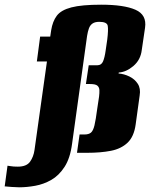

<svg xmlns="http://www.w3.org/2000/svg" viewBox="-121 -651 640 818"><path d="M-39 147Q-50 147 -71.5 145.5Q-93 144 -101 143L-89 55Q-85 56 -82 56Q-79 56 -75 57Q-70 58 -62.5 58.5Q-55 59 -45 59Q-8 59 7 38Q22 17 26 -12L79 -389H36L50 -495H93L97 -522Q103 -560 121 -584Q139 -608 183 -619.5Q227 -631 310 -631Q407 -631 456 -609.5Q505 -588 497 -533L483 -438Q478 -396 447.5 -370Q417 -344 385 -342L384 -338Q408 -336 430.5 -325Q453 -314 466 -294Q479 -274 474 -244L457 -121Q450 -69 422.5 -43Q395 -17 351.5 -8.5Q308 0 251 0H207L218 -78H238Q257 -78 266.5 -86Q276 -94 281.5 -117Q287 -140 293 -186L301 -239Q303 -255 302.5 -267Q302 -279 294 -286Q286 -293 263 -293H245L257 -373H294Q311 -373 318 -389.5Q325 -406 329 -435L336 -483Q341 -524 338 -541Q335 -558 302 -558Q284 -558 273.5 -551Q263 -544 258 -530.5Q253 -517 250 -498L186 -38Q178 23 154 60Q130 97 97.5 115.5Q65 134 29 140.5Q-7 147 -39 147Z"/></svg>

Font: Alumni Sans Thin Black
Style: Italic
Weight: 900
Italic angle: -8°
Version: Version 1.016